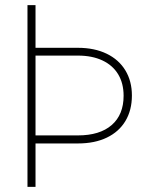

<svg xmlns="http://www.w3.org/2000/svg" viewBox="-20 -727 600 747"><path d="M118.2 -707V-541H283.2Q347.2 -541 394.8 -518.1Q442.4 -495.1 467.8 -453.1Q493.2 -411.1 493.2 -355.5Q493.2 -298.3 468 -256.3Q442.9 -214.4 395.8 -191.7Q348.6 -168.9 283.2 -168.9H118.2V0H86.9V-707ZM283.2 -200.2Q368.2 -200.2 414.6 -240.5Q460.9 -280.8 460.9 -354.5Q460.9 -402.8 439.7 -438Q418.5 -473.1 378.4 -491.9Q338.4 -510.7 283.2 -510.7H118.2V-200.2Z"/></svg>

Font: Pretendard Thin
Style: Regular
Weight: 100
Designer: Base glyphs from Inter by Rasmus Andersson; Hangeul glyphs from Noto Sans CJK(Source Han Sans) by Jang Soo-young and Kan
Foundry: Kil Hyung-jin
Version: Version 1.309